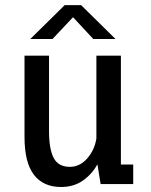

<svg xmlns="http://www.w3.org/2000/svg" viewBox="-20 -717 590 748"><path d="M218 11.5Q148.5 11.5 112 -36.2Q75.5 -84 75.5 -183.5V-500H171V-206.5Q171 -136 189.2 -101.5Q207.5 -67 252 -67Q291 -67 319.8 -99.8Q348.5 -132.5 355.5 -177.5V-500H451V-76H499V0H372L359.5 -77Q339 -39 303.2 -13.8Q267.5 11.5 218 11.5ZM98 -565 232 -697H296L430 -565H343.5L264.5 -650L184.5 -565Z"/></svg>

Font: Trispace SemiCondensed
Style: Regular
Weight: 400
Width: 4
Designer: Tyler Finck
Foundry: Etcetera Type Company
Version: Version 1.210; ttfautohint (v1.8.3)